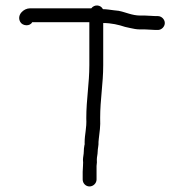

<svg xmlns="http://www.w3.org/2000/svg" viewBox="-20 -659 664 692"><path d="M291 -233C292.9 -195.4 285 -177.2 285 -144C285.7 -141.3 285.3 -138 284 -134C282.7 -126.7 282 -119.7 282 -113C282 -102.7 279 -92.6 279 -83C280.8 -72.1 278 -51.8 278 -40V-12C278 1.5 288.9 13 302.5 13C316.1 13 328 1.5 328 -12V-61C329.3 -70.3 329.7 -78 329 -84C329 -93.4 332 -102.7 332 -112C332 -123.2 336 -136.4 335 -147C335 -150.3 335.3 -154 336 -158C338.9 -184.3 342.5 -201.8 341 -234C341 -300.7 352 -357 352 -424V-576C381.4 -576 407.9 -569.7 431 -562L449 -558C460.4 -555.5 471.7 -553 484 -553H502C515.7 -553 528 -551 541 -551H549C562.2 -551 574 -562.8 574 -576C574 -589.2 562.2 -601 549 -601H541C528.9 -601 515.2 -603 502 -603H485C456.5 -603 432.9 -615 408 -620L390 -622C380.5 -623.1 363.6 -626 351 -626C342.9 -642.2 320.2 -644 309 -629H88C64.9 -629 39.3 -604.7 53 -580C61.4 -564.9 88.1 -563.2 96 -579H302V-424C302 -357.6 291 -300.6 291 -233Z"/></svg>

Font: HoneyBee
Style: Book
Weight: 300
Foundry: Cannot Into Space Fonts
Version: Version 0.89